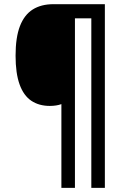

<svg xmlns="http://www.w3.org/2000/svg" viewBox="-20 -780 612 927"><path d="M486.3 127H420.9V-691.4H341.8V127H276.4V-277.3Q264.6 -272.9 250.5 -270.8Q236.3 -268.6 220.7 -268.6Q168 -268.6 130.9 -293.7Q93.8 -318.8 74.5 -372.6Q55.2 -426.3 55.2 -511.2Q55.2 -599.6 76.4 -654.3Q97.7 -709 138.4 -734.4Q179.2 -759.8 237.3 -759.8H486.3Z"/></svg>

Font: Open Sans SemiCondensed SemiBold
Style: Regular
Weight: 600
Width: 4
Designer: Monotype Design Team
Foundry: Monotype Imaging Inc.
Version: Version 3.000